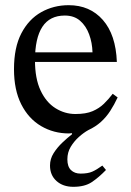

<svg xmlns="http://www.w3.org/2000/svg" viewBox="-20 -505 504 741"><path d="M263 216Q223 216 198 193.5Q173 171 173 134Q173 108 187 86Q201 64 220.5 45.5Q240 27 258 13V-28L295 0Q293 1 276 5.5Q259 10 246 10Q187 10 138.5 -18.5Q90 -47 62 -102.5Q34 -158 34 -238Q34 -322 62.5 -376.5Q91 -431 139 -458Q187 -485 245 -485Q327 -485 377 -428Q427 -371 431 -266H106L105 -303H337Q336 -340 324 -372.5Q312 -405 289 -425Q266 -445 230 -445Q172 -445 143.5 -401.5Q115 -358 115 -272Q115 -202 136.5 -156Q158 -110 194 -87.5Q230 -65 271 -65Q312 -65 337.5 -76Q363 -87 381 -104.5Q399 -122 415 -143L434 -129Q421 -101 405.5 -77Q390 -53 369.5 -34.5Q349 -16 321 -3Q303 7 284.5 23.5Q266 40 253 61.5Q240 83 240 110Q240 138 254 151.5Q268 165 291 165Q319 165 336 157.5Q353 150 375 134L389 151Q361 180 334 198Q307 216 263 216Z"/></svg>

Font: STIX Two Text
Style: Regular
Weight: 400
Designer: Ross Mills, John Hudson & Paul Hanslow, Tiro Typeworks Ltd; with prior portions MicroPress Inc., and Coen Hoffman.
Foundry: Tiro Typeworks Ltd
Version: Version 2.13 b171